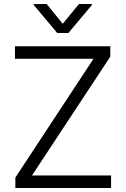

<svg xmlns="http://www.w3.org/2000/svg" viewBox="-20 -938 627 958"><path d="M56.6 -51.8 446.3 -644.5H54.7V-707H530.3V-655.3L139.6 -62.5H534.2V0H56.6ZM293 -819.3 374 -918H438.5V-913.1L321.3 -773.4H265.6L148.4 -913.1V-918H212.9Z"/></svg>

Font: Pretendard GOV Light
Style: Regular
Weight: 300
Designer: Base glyphs from Inter by Rasmus Andersson; Hangeul glyphs from Noto Sans CJK(Source Han Sans) by Jang Soo-young and Kan
Foundry: Kil Hyung-jin
Version: Version 1.309